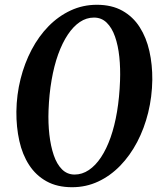

<svg xmlns="http://www.w3.org/2000/svg" viewBox="-20 -773 679 803"><path d="M281.5 10Q219 10 174.5 -14.8Q130 -39.5 101.8 -83Q73.5 -126.5 60.8 -184Q48 -241.5 48.5 -306.5Q49.5 -377 66 -442.8Q82.5 -508.5 112.2 -565Q142 -621.5 183.2 -663.5Q224.5 -705.5 275.5 -729.2Q326.5 -753 385 -753Q447.5 -753 492 -728Q536.5 -703 564.2 -659.5Q592 -616 604.8 -559.2Q617.5 -502.5 617 -439Q616 -368.5 599.8 -302.2Q583.5 -236 553.8 -179.2Q524 -122.5 482.8 -80Q441.5 -37.5 390.8 -13.8Q340 10 281.5 10ZM292 -43Q323.5 -43 351.5 -61.8Q379.5 -80.5 402.5 -115.2Q425.5 -150 442.5 -198.2Q459.5 -246.5 469.5 -306.2Q479.5 -366 482 -434.5Q484 -487.5 479 -535.2Q474 -583 461 -620Q448 -657 426.2 -678.2Q404.5 -699.5 373 -699.5Q341.5 -699.5 314 -681Q286.5 -662.5 263.5 -628Q240.5 -593.5 223.2 -545.5Q206 -497.5 195.8 -438.2Q185.5 -379 183 -311.5Q181 -258 186.5 -209.8Q192 -161.5 204.8 -124Q217.5 -86.5 239.2 -64.8Q261 -43 292 -43Z"/></svg>

Font: Merriweather 28pt SemiBold
Style: Italic
Weight: 600
Italic angle: -7.8°
Version: Version 2.101